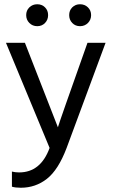

<svg xmlns="http://www.w3.org/2000/svg" viewBox="-20 -708 533 902"><path d="M191.5 -673.5Q206 -659 206 -637Q206 -615 191.5 -600Q177 -585 155 -585Q133 -585 118 -600Q103 -615 103 -637Q103 -659 118 -673.5Q133 -688 155 -688Q177 -688 191.5 -673.5ZM393 -673.5Q408 -659 408 -637Q408 -615 393 -600Q378 -585 356 -585Q334 -585 319.5 -600Q305 -615 305 -637Q305 -659 319.5 -673.5Q334 -688 356 -688Q378 -688 393 -673.5ZM78 174Q52 174 36 169V98Q51 102 70 102Q171 102 213 -13L8 -507H97L252 -110Q260 -138 391 -507H476L293 -13Q254 90 200.5 132Q147 174 78 174Z"/></svg>

Font: Hind Kochi
Style: Regular
Weight: 400
Designer: Dhruvi Tolia
Foundry: Indian Type Foundry
Version: Version 0.702;PS 1.0;hotconv 1.0.81;makeotf.lib2.5.63406